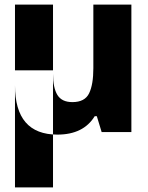

<svg xmlns="http://www.w3.org/2000/svg" viewBox="-20 -573 640 833"><path d="M45 240V-268H210V240ZM229 11Q342 11 391 -69H400L421 0H550V-553H385V-277Q385 -206 366.5 -168Q348 -130 294 -130Q248 -130 229 -161Q210 -192 210 -253V-553H45V-203Q45 11 229 11Z"/></svg>

Font: Noto Sans Mono Extra
Style: Regular
Weight: 800
Designer: Monotype Design Team
Foundry: Monotype Imaging Inc.
Version: Version 1.900